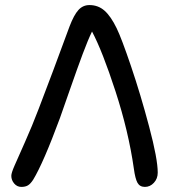

<svg xmlns="http://www.w3.org/2000/svg" viewBox="-20 -691 711 762"><path d="M64.9 50.8Q47.9 50.8 36.4 37.4Q24.9 23.9 24.9 6.8Q24.9 -4.4 37.4 -33Q49.8 -61.5 78.6 -126Q107.4 -190.4 133.8 -259.8Q188 -400.9 255.9 -585.9Q273.4 -631.8 291.3 -651.4Q309.1 -670.9 335 -670.9Q369.6 -670.9 394.8 -648.7Q419.9 -626.5 442.9 -579.1Q461.9 -540.5 500 -428.2Q538.1 -315.9 572 -188Q606 -60.1 606 -5.9Q606 18.1 590.8 34.4Q575.7 50.8 555.2 50.8Q534.7 50.8 525.6 34.4Q516.6 18.1 511.2 -22Q490.2 -169.4 438.2 -329.1Q386.2 -488.8 345.2 -565.9Q329.1 -532.7 308.1 -476.6Q287.1 -420.4 258.1 -337.2Q229 -253.9 217.8 -222.2Q152.3 -44.9 111.8 22Q101.1 38.6 90.8 44.7Q80.6 50.8 64.9 50.8Z"/></svg>

Font: Shantell Sans Bouncy
Style: Regular
Weight: 400
Designer: Stephen Nixon, Anya Danilova, Shantell Martin
Foundry: Arrow Type
Version: Version 1.006;[9816181b4]